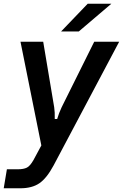

<svg xmlns="http://www.w3.org/2000/svg" viewBox="-38 -783 660 1031"><path d="M-18 228 -1 126H57Q89 126 106.5 117Q124 108 142 76L184 -2L72 -559H194L253 -207Q257 -181 256 -144H269Q278 -175 293 -207L468 -559H602L250 105Q213 174 173.5 201Q134 228 71 228ZM385 -614H290L433 -763H560Z"/></svg>

Font: Open Sauce Sans SemiBold Italic
Style: Regular
Weight: 600
Italic angle: -10°
Designer: Alfredo Marco Pradil
Foundry: Creative Sauce Fz LLC
Version: Version 1.477